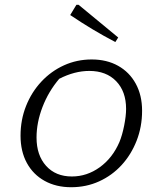

<svg xmlns="http://www.w3.org/2000/svg" viewBox="-20 -777 674 804"><path d="M278 7Q215 7 167 -19.5Q119 -46 92.5 -94.5Q66 -143 66 -209Q66 -275 89 -333Q112 -391 153 -435Q194 -479 248 -503.5Q302 -528 364 -528Q427 -528 474.5 -501.5Q522 -475 548.5 -426.5Q575 -378 575 -313Q575 -246 552 -187.5Q529 -129 489 -85.5Q449 -42 395 -17.5Q341 7 278 7ZM281 -38Q344 -38 397.5 -76.5Q451 -115 480 -182Q492 -211 500 -251.5Q508 -292 508 -321Q508 -394 466.5 -437Q425 -480 354 -480Q292 -480 228 -447Q183 -394 158 -329Q133 -264 133 -201Q133 -127 173 -82.5Q213 -38 281 -38ZM463 -601Q413 -627 366.5 -655Q320 -683 274 -714L300 -757H309L475 -620Z"/></svg>

Font: Piazzolla SC Light
Style: Italic
Weight: 300
Italic angle: -11.3°
Designer: Juan Pablo del Peral
Foundry: Huerta Tipografica
Version: Version 1.330